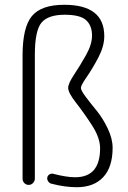

<svg xmlns="http://www.w3.org/2000/svg" viewBox="-20 -780 540 810"><path d="M75.2 -26.4V-545.9Q75.2 -665 114.7 -712.4Q154.3 -759.8 251 -759.8Q419.9 -759.8 419.9 -627.9Q419.9 -585 395 -537.6Q370.1 -490.2 345.7 -455.1Q321.3 -419.9 321.3 -409.2Q321.3 -398.4 342.3 -370.6Q363.3 -342.8 388.2 -312.5Q413.1 -282.2 434.1 -238.8Q455.1 -195.3 455.1 -156.2Q455.1 -75.2 415.5 -32.7Q376 9.8 303.7 9.8Q253.9 9.8 197.3 -4.9Q188.5 -6.8 183.1 -15.1Q177.7 -23.4 179.7 -32.2Q181.6 -40 189 -44.4Q196.3 -48.8 204.1 -46.9Q260.7 -32.2 296.9 -32.2Q402.3 -32.2 402.3 -154.3Q402.3 -198.2 368.7 -250.5Q335 -302.7 301.3 -345.7Q267.6 -388.7 267.6 -409.2Q267.6 -427.7 293 -465.8Q318.4 -503.9 343.3 -548.3Q368.2 -592.8 368.2 -629.9Q368.2 -671.9 343.3 -694.8Q318.4 -717.8 252.9 -717.8Q182.6 -717.8 154.8 -684.1Q127 -650.4 127 -547.9V-26.4Q127 -16.6 119.6 -8.3Q112.3 0 101.1 0Q89.8 0 82.5 -7.8Q75.2 -15.6 75.2 -26.4Z"/></svg>

Font: Rounded-X Mgen+ 1mn light
Style: Regular
Weight: 200
Designer: [Source Han Sans]
Ryoko NISHIZUKA  (kana & ideographs); Paul D. Hunt (Latin, Greek & Cyrillic); Wenlong ZHANG  (bopomofo
Version: Version 1.059.20150602